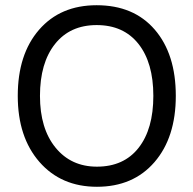

<svg xmlns="http://www.w3.org/2000/svg" viewBox="-20 -707 740 735"><path d="M653 -340Q653 -181 571.5 -86.5Q490 8 351 8Q214 8 131 -87Q48 -182 48 -340Q48 -499 129.5 -593Q211 -687 350 -687Q492 -687 572.5 -593.5Q653 -500 653 -340ZM133 -340Q133 -215 192.5 -142Q252 -69 351 -69Q454 -69 510.5 -141Q567 -213 567 -340Q567 -467 510 -539Q453 -611 350 -611Q248 -611 190.5 -538.5Q133 -466 133 -340Z"/></svg>

Font: Hind Guntur
Style: Regular
Weight: 400
Designer: Manushi Parikh, Hitesh Malaviya
Foundry: Indian Type Foundry
Version: Version 1.002;PS 1.0;hotconv 1.0.86;makeotf.lib2.5.63406; tt